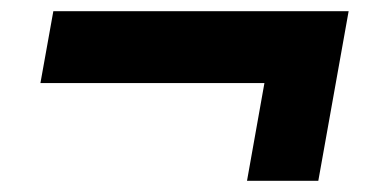

<svg xmlns="http://www.w3.org/2000/svg" viewBox="-20 -494 689 342"><path d="M420 -172H547L601 -474H75L52 -346H451Z"/></svg>

Font: Archivo ExtraBold
Style: Italic
Weight: 800
Italic angle: -10°
Designer: Hector Gatti
Foundry: Omnibus-Type
Version: Version 2.001